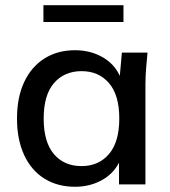

<svg xmlns="http://www.w3.org/2000/svg" viewBox="-20 -705 649 734"><path d="M267 9Q200 9 150 -22Q100 -53 72.5 -112Q45 -171 45 -252Q45 -333 72.5 -391.5Q100 -450 150 -481.5Q200 -513 267 -513Q325 -513 371 -487Q417 -461 438 -415L446 -504H544Q541 -473 538.5 -442.5Q536 -412 536 -383V0H435V-83Q412 -39 367 -15Q322 9 267 9ZM292 -70Q357 -70 396.5 -116Q436 -162 436 -252Q436 -342 396.5 -387.5Q357 -433 292 -433Q226 -433 186.5 -387.5Q147 -342 147 -252Q147 -162 186 -116Q225 -70 292 -70ZM146 -621V-685H452V-621Z"/></svg>

Font: Mulish SemiBold
Style: Regular
Weight: 600
Designer: Vernon Adams
Foundry: Vernon Adams
Version: Version 3.603; ttfautohint (v1.8.3)